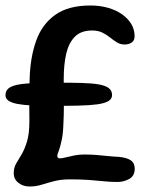

<svg xmlns="http://www.w3.org/2000/svg" viewBox="-23 -652 535 699"><path d="M164 -266.5Q124.5 -266.5 93.8 -268Q63 -269.5 41.2 -273.5Q19.5 -277.5 8.2 -285.2Q-3 -293 -3 -305Q-3 -325.5 15.5 -335.2Q34 -345 75 -348Q116 -351 184 -351Q236 -351 273.8 -350Q311.5 -349 336.2 -344.8Q361 -340.5 373 -331.2Q385 -322 385 -306Q385 -292 371.8 -284Q358.5 -276 331.5 -272.2Q304.5 -268.5 262.8 -267.5Q221 -266.5 164 -266.5ZM85 27Q60.5 27 43.8 13.5Q27 0 27 -21.5Q27 -41.5 35.8 -56.5Q44.5 -71.5 55.5 -89.8Q66.5 -108 75.2 -136.5Q84 -165 84 -211.5Q84 -224.5 83.8 -243Q83.5 -261.5 83.5 -282.8Q83.5 -304 83.8 -326Q84 -348 85 -368Q87.5 -444.5 108.8 -504Q130 -563.5 177.8 -597.8Q225.5 -632 306 -632Q341 -632 370.5 -623.5Q400 -615 421.5 -599.8Q443 -584.5 455 -564.5Q467 -544.5 467 -520.5Q467 -504 456.2 -497Q445.5 -490 431 -490Q415 -490 402.5 -497.8Q390 -505.5 377.8 -515.5Q365.5 -525.5 350 -533.2Q334.5 -541 312 -541Q272.5 -541 250 -518.8Q227.5 -496.5 218.2 -456.8Q209 -417 209 -365Q209 -349 209 -331Q209 -313 209.2 -295.2Q209.5 -277.5 209.5 -260.8Q209.5 -244 209 -230Q208.5 -216 208 -206Q207 -166.5 201.5 -141.2Q196 -116 190.8 -102.5Q185.5 -89 185.5 -84.5Q185.5 -75.5 195.5 -75.5Q202.5 -75.5 216.2 -79Q230 -82.5 247.2 -86Q264.5 -89.5 281.5 -89.5Q309 -89.5 329.2 -87.8Q349.5 -86 368.2 -84Q387 -82 408.5 -81Q438 -78.5 452.8 -68.5Q467.5 -58.5 467.5 -38Q467.5 -11.5 447.5 -0.5Q427.5 10.5 405 10.5Q380 10.5 355.8 8Q331.5 5.5 301.8 3.2Q272 1 231 1Q200 1 175.5 7.2Q151 13.5 129.5 20.2Q108 27 85 27Z"/></svg>

Font: Gluten Medium
Style: Regular
Weight: 500
Designer: Tyler Finck
Foundry: Etcetera Type Company
Version: Version 1.300